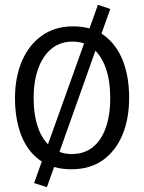

<svg xmlns="http://www.w3.org/2000/svg" viewBox="-20 -689 595 794"><path d="M436 -652 174 85 121 68 385 -669ZM436 -283Q436 -353 418 -405.5Q400 -458 365.5 -487.5Q331 -517 280 -517Q229 -517 193 -487.5Q157 -458 138 -405Q119 -352 119 -284Q119 -215 137 -162.5Q155 -110 191 -81Q227 -52 277 -52Q329 -52 364.5 -81Q400 -110 418 -162.5Q436 -215 436 -283ZM514 -284Q514 -197 486 -130.5Q458 -64 405 -26.5Q352 11 275 11Q197 11 145 -26.5Q93 -64 67.5 -130.5Q42 -197 42 -283Q42 -369 70.5 -436Q99 -503 153 -541.5Q207 -580 282 -580Q361 -580 412 -541.5Q463 -503 488.5 -437Q514 -371 514 -284Z"/></svg>

Font: Yaldevi ExtraLight
Style: Regular
Weight: 400
Version: Version 1.100